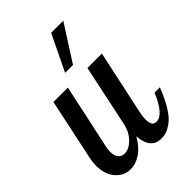

<svg xmlns="http://www.w3.org/2000/svg" viewBox="-221 -847 950 950"><g transform="rotate(-45 254.0 -372.0)"><path d="M10 -128Q10 -152 16 -179L84 -500H185L112 -160Q108 -144 108 -127Q108 -99 120.5 -84.5Q133 -70 153 -70Q184 -70 214 -100Q244 -130 254 -179L322 -500H423L350 -160Q345 -140 345 -115Q345 -70 376 -70Q425 -70 471 -179H508Q485 -120 460.5 -80.5Q436 -41 412.5 -23.5Q389 -6 371.5 0Q354 6 334 6Q261 6 254 -90Q227 -42 191.5 -18Q156 6 120 6Q74 6 42 -30.5Q10 -67 10 -128ZM227 -561 318 -750H403L282 -561Z"/></g></svg>

Font: Lobster Two
Style: Italic
Weight: 400
Designer: Pablo Impallari
Foundry: Pablo Impallari. www.impallari.com
Version: Version 1.006